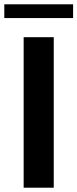

<svg xmlns="http://www.w3.org/2000/svg" viewBox="-46 -873 360 893"><path d="M-26 -789H294V-853H-26ZM64 0H204V-700H64Z"/></svg>

Font: Be Vietnam
Style: Bold
Weight: 700
Designer: Gabriel Lam
Foundry: TypeRant
Version: Version 4.000